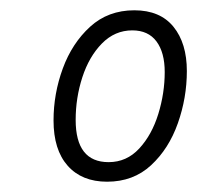

<svg xmlns="http://www.w3.org/2000/svg" viewBox="-20 -743 383 373"><path d="M188 -390Q139 -390 111.5 -421Q84 -452 84 -509Q84 -561 102 -610Q120 -659 155 -691Q190 -723 241 -723Q291 -723 317 -691Q343 -659 343 -605Q343 -553 325.5 -503.5Q308 -454 273.5 -422Q239 -390 188 -390ZM191 -428Q226 -428 250.5 -454.5Q275 -481 287.5 -521.5Q300 -562 300 -603Q300 -641 284 -662.5Q268 -684 237 -684Q203 -684 178 -658.5Q153 -633 140 -593Q127 -553 127 -510Q127 -428 191 -428Z"/></svg>

Font: Noto Sans SemiCondensed Light
Style: Italic
Weight: 300
Width: 4
Italic angle: -12°
Designer: Monotype Design Team
Foundry: Monotype Imaging Inc.
Version: Version 2.013; ttfautohint (v1.8.4.7-5d5b)